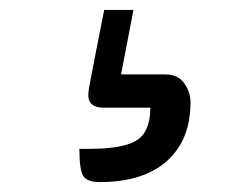

<svg xmlns="http://www.w3.org/2000/svg" viewBox="-20 -57 464 387"><path d="M190 -37H249L224 93H313Q339 93 351.5 111Q364 129 364 149Q364 225 316.5 267.5Q269 310 181 310Q156 310 148 298Q140 286 140 243H161Q229 243 256 225.5Q283 208 283 160H188Q158 160 158 134Q158 132 158.5 127Q159 122 162 106.5Q165 91 171.5 57Q178 23 190 -37Z"/></svg>

Font: Warnes
Style: Regular
Weight: 400
Designer: Eduardo Rodriguez Tunni
Foundry: Eduardo Rodriguez Tunni
Version: Version 1.002; ttfautohint (v1.8.4.7-5d5b);gftools[0.9.23]